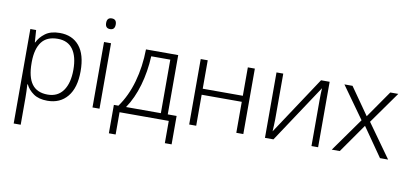

<svg xmlns="http://www.w3.org/2000/svg" viewBox="-83 -1015 3281 1537"><g transform="rotate(10 1557.0 -246.5)"><path d="M327 -542Q429 -542 486 -473Q543 -404 543 -269Q543 -134 483.5 -62Q424 10 321 10Q251 10 208 -20Q165 -50 145 -92H141Q143 -67 144 -37.5Q145 -8 145 17V236H88V-532H135L142 -433H145Q165 -476 209 -509Q253 -542 327 -542ZM319 -493Q230 -493 188 -437Q146 -381 145 -276V-266Q145 -152 186.5 -95.5Q228 -39 315 -39Q397 -39 440.5 -100.5Q484 -162 484 -270Q484 -377 442.5 -435Q401 -493 319 -493Z M716 -729Q755 -729 755 -686Q755 -642 716 -642Q677 -642 677 -686Q677 -729 716 -729ZM744 -532V0H687V-532Z M1290 -532V-50H1362V181H1307V0H907V181H852V-50H889Q956 -143 991 -267Q1026 -391 1028 -532ZM1079 -485Q1073 -359 1040.5 -246.5Q1008 -134 951 -50H1234V-485Z M1530 -532V-301H1856V-532H1913V0H1856V-252H1530V0H1473V-532Z M2144 -162Q2144 -140 2142.5 -112Q2141 -84 2140 -62L2451 -532H2521V0H2467V-371Q2467 -393 2467.5 -421.5Q2468 -450 2470 -471L2158 0H2089V-532H2144Z M2826 -273 2641 -532H2707L2861 -312L3014 -532H3079L2895 -273L3090 0H3024L2861 -234L2697 0H2632Z"/></g></svg>

Font: Noto Sans Light
Style: Regular
Weight: 300
Designer: Monotype Design Team
Foundry: Monotype Imaging Inc.
Version: Version 2.007